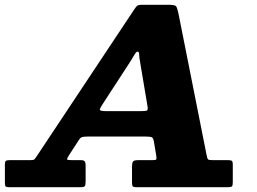

<svg xmlns="http://www.w3.org/2000/svg" viewBox="-78 -785 1078 805"><path d="M-57.5 -19V-96Q-57.5 -107 -53.8 -110.2Q-50 -113.5 -38.5 -113.5H48.5Q63.5 -113.5 67 -117.5Q70.5 -121.5 76 -130L483.5 -743.5Q491 -755 496 -760Q501 -765 520.5 -765H627Q655.5 -765 660.2 -758.8Q665 -752.5 670 -729.5L788.5 -133.5Q791 -119.5 794.8 -116.5Q798.5 -113.5 815.5 -113.5H879.5Q891 -113.5 894.5 -110.2Q898 -107 898 -95V-21.5Q898 -8 894.8 -4Q891.5 0 878 0H495Q483.5 0 479.5 -3Q475.5 -6 475.5 -18.5V-86Q475.5 -101.5 479.5 -107.5Q483.5 -113.5 500 -113.5H560Q575.5 -113.5 577.2 -116.8Q579 -120 577 -133L567.5 -190Q564.5 -207.5 557.5 -210Q550.5 -212.5 530 -212.5H291Q272 -212.5 265.2 -210Q258.5 -207.5 251.5 -196L210.5 -133Q202.5 -120 203.2 -116.8Q204 -113.5 226 -113.5H261.5Q273 -113.5 277 -108.8Q281 -104 281 -91.5V-25.5Q281 -9 277.5 -4.5Q274 0 257.5 0H-36Q-50 0 -53.8 -2.8Q-57.5 -5.5 -57.5 -19ZM467.5 -525.5 352 -348Q342.5 -333.5 340.5 -326.2Q338.5 -319 368 -319H511Q532 -319 537.8 -321.5Q543.5 -324 540 -342.5L509.5 -524Q505.5 -545 505.5 -556.8Q505.5 -568.5 498.5 -568.5Q493 -568.5 485.8 -555.5Q478.5 -542.5 467.5 -525.5Z"/></svg>

Font: Besley* Heavy
Style: Italic
Weight: 800
Italic angle: -13°
Designer: Owen Earl
Foundry: indestructible type*
Version: Version 3.000; ttfautohint (v1.8.3)